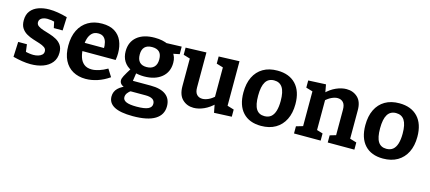

<svg xmlns="http://www.w3.org/2000/svg" viewBox="-58 -1081 4160 1857"><g transform="rotate(15 2022.5 -152.0)"><path d="M182.7 -399Q182.7 -375.7 202.7 -361.7Q222.7 -347.7 254.2 -337.7Q285.7 -327.7 321.5 -316.7Q357.3 -305.7 388.8 -288.3Q420.3 -271 440.3 -242Q460.3 -213 460.3 -167Q460.3 -107.7 428.3 -67.8Q396.3 -28 341.3 -7.8Q286.3 12.3 217.3 12.3Q177 12.3 132.3 5.3Q87.7 -1.7 40.7 -14L47.3 -165H134.7L146.3 -76.7L134 -94.3Q154.3 -88 178.3 -84.7Q202.3 -81.3 220.3 -81.3Q245.7 -81.3 268.5 -88Q291.3 -94.7 305.7 -108.2Q320 -121.7 320 -142.7Q320 -167 300.2 -181.2Q280.3 -195.3 248.8 -205.3Q217.3 -215.3 182.5 -226.2Q147.7 -237 116.2 -255Q84.7 -273 64.8 -302.8Q45 -332.7 45 -381Q45 -439 73.8 -475.5Q102.7 -512 151.5 -529.2Q200.3 -546.3 258.3 -546.3Q299 -546.3 344.8 -538.8Q390.7 -531.3 439.3 -517.3L433.7 -383.3H345.3L328.7 -461.7L348 -441.3Q300.7 -453.7 264.7 -453.7Q228 -453.7 205.3 -439.2Q182.7 -424.7 182.7 -399Z M767.8 12Q695.2 12 640.3 -18.7Q585.4 -49.4 554.9 -109.5Q524.4 -169.6 524.4 -257.2Q524.4 -347.2 556.5 -411.7Q588.6 -476.2 647.7 -511.1Q706.8 -546 787.2 -546Q865 -546 913.9 -515.2Q962.8 -484.4 985.9 -430.9Q1009 -377.4 1009 -309.6Q1009 -293 1007.6 -276.2Q1006.2 -259.4 1003 -240H637.2V-322.6H882.6L864.8 -310.2Q865.8 -350 857.6 -380.4Q849.4 -410.8 829.6 -427.9Q809.8 -445 775.6 -445Q736.6 -445 713 -422.3Q689.4 -399.6 678.8 -361.8Q668.2 -324 668.2 -277.4Q668.2 -224 681.2 -182.1Q694.2 -140.2 723.7 -115.9Q753.2 -91.6 801.4 -91.6Q834.6 -91.6 874.3 -104.2Q914 -116.8 956.6 -141.6L1003.6 -67.4Q945.6 -27.2 885.5 -7.6Q825.4 12 767.8 12Z M1302 242Q1177.4 242 1116.4 208.9Q1055.4 175.8 1055.4 110.6Q1055.4 61.2 1089.7 27.5Q1124 -6.2 1190.6 -28L1189.4 0.4Q1150.6 -2.8 1126.9 -19.7Q1103.2 -36.6 1103.2 -64.6Q1103.2 -73.8 1106.3 -83.9Q1109.4 -94 1117.3 -109.6Q1125.2 -125.2 1139 -148.2Q1152.8 -171.2 1174.2 -205.6L1175.8 -182.6Q1126.4 -206 1100.4 -248.1Q1074.4 -290.2 1074.4 -347.6Q1074.4 -440.6 1137.9 -493.3Q1201.4 -546 1314 -546Q1395.2 -546 1452 -518.2L1419.8 -524.4L1586.6 -530.2L1587.2 -454.8L1508.4 -438.6L1517.4 -453.8Q1532 -436 1540.2 -412.1Q1548.4 -388.2 1548.4 -356.8Q1548.4 -264 1483.2 -210.7Q1418 -157.4 1308.2 -157.4Q1256.4 -157.4 1208.4 -171.2L1230.6 -185L1214.8 -77.6L1194.2 -88.4H1394.4Q1494.8 -88.4 1546.7 -49.2Q1598.6 -10 1598.6 64.6Q1598.6 150.8 1524.4 196.4Q1450.2 242 1302 242ZM1313.8 143.8Q1393.8 143.8 1429.4 127Q1465 110.2 1465 76.6Q1465 45.2 1441 30.2Q1417 15.2 1372.4 15.2H1198.4L1230.8 7.6Q1177.4 42.2 1177.4 85Q1177.4 114.2 1210.1 129Q1242.8 143.8 1313.8 143.8ZM1308.4 -251.2Q1357 -251.2 1383.1 -277.3Q1409.2 -303.4 1409.2 -354Q1409.2 -404.6 1384.9 -428.4Q1360.6 -452.2 1312.6 -452.2Q1264.4 -452.2 1239.3 -427.3Q1214.2 -402.4 1214.2 -352.2Q1214.2 -302.6 1238 -276.9Q1261.8 -251.2 1308.4 -251.2Z M1849 12Q1782.3 12 1737.3 -31.3Q1692.3 -74.7 1692.3 -162.7V-455L1705.3 -435L1625.7 -459V-530.7L1832.3 -537.7V-185.7Q1832.3 -139.3 1853.3 -116.8Q1874.3 -94.3 1909.3 -94.3Q1936.3 -94.3 1968.5 -108.8Q2000.7 -123.3 2032.7 -153.7L2023.3 -128.7V-458L2036.3 -435L1956.7 -459V-530.7L2163.3 -538.3V-74.3L2146.3 -97.7L2230 -72.3V-0.7L2054.3 7.3L2035.3 -90.7L2054.7 -84.3Q2005.3 -35.7 1951.7 -11.8Q1898 12 1849 12Z M2542.7 -546Q2661.3 -546 2727.3 -476Q2793.3 -406 2793.3 -276.7Q2793.3 -187.3 2761 -122.7Q2728.7 -58 2668.7 -23Q2608.7 12 2524.7 12Q2406.7 12 2342.2 -57.8Q2277.7 -127.7 2277.7 -257Q2277.7 -347.3 2309.2 -411.8Q2340.7 -476.3 2399.8 -511.2Q2459 -546 2542.7 -546ZM2536 -446.3Q2479 -446.3 2451.2 -401.5Q2423.3 -356.7 2423.3 -263.7Q2423.3 -171.3 2450.2 -129.5Q2477 -87.7 2532 -87.7Q2571.7 -87.7 2597 -108Q2622.3 -128.3 2635 -169.2Q2647.7 -210 2647.7 -270.3Q2647.7 -361.3 2619.8 -403.8Q2592 -446.3 2536 -446.3Z M2853.3 0V-71.7L2937 -96.3L2920 -75.7V-457L2937 -434.3L2853.3 -459V-530.7L3029 -539L3046.7 -443.3L3028.7 -449.7Q3077.3 -498.7 3131.3 -522.3Q3185.3 -546 3234.3 -546Q3301.7 -546 3346.7 -503.7Q3391.7 -461.3 3391 -374.7V-75.7L3378 -95.7L3457.7 -71.7V0H3191V-71.7L3267.3 -94.3L3251 -73V-345Q3251 -394 3229.7 -416.8Q3208.3 -439.7 3173.3 -439.7Q3146 -439.7 3114 -424.8Q3082 -410 3050.7 -380.3L3060 -401.3V-73L3047 -93.7L3120 -71.7V0Z M3763.7 -546Q3882.3 -546 3948.3 -476Q4014.3 -406 4014.3 -276.7Q4014.3 -187.3 3982 -122.7Q3949.7 -58 3889.7 -23Q3829.7 12 3745.7 12Q3627.7 12 3563.2 -57.8Q3498.7 -127.7 3498.7 -257Q3498.7 -347.3 3530.2 -411.8Q3561.7 -476.3 3620.8 -511.2Q3680 -546 3763.7 -546ZM3757 -446.3Q3700 -446.3 3672.2 -401.5Q3644.3 -356.7 3644.3 -263.7Q3644.3 -171.3 3671.2 -129.5Q3698 -87.7 3753 -87.7Q3792.7 -87.7 3818 -108Q3843.3 -128.3 3856 -169.2Q3868.7 -210 3868.7 -270.3Q3868.7 -361.3 3840.8 -403.8Q3813 -446.3 3757 -446.3Z"/></g></svg>

Font: Bitter Thin
Style: Regular
Weight: 100
Designer: Sol Matas, and Bitter project Authors
Foundry: Sol Matas
Version: Version 2.002